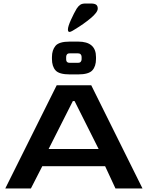

<svg xmlns="http://www.w3.org/2000/svg" viewBox="-20 -1074 842 1094"><path d="M303 -588H500L792 0H638L579 -127H221L156 0H10ZM542 -225 405 -498H395L257 -225ZM276 -738V-749Q276 -788 296 -812.5Q316 -837 378 -837H425Q527 -837 527 -749V-738Q527 -696 506 -673Q485 -650 425 -650H378Q317 -650 296.5 -673Q276 -696 276 -738ZM425 -716Q435 -716 440 -722Q445 -728 445 -736V-750Q445 -758 440 -764Q435 -770 425 -770H377Q366 -770 361.5 -764Q357 -758 357 -750V-736V-735Q357 -716 377 -716ZM417 -1025Q427 -1040 437.5 -1047Q448 -1054 467 -1054H498Q518 -1054 527.5 -1047.5Q537 -1041 537 -1025Q537 -1004 497 -970.5Q457 -937 407 -907Q404 -905 393 -898.5Q382 -892 376 -892Q367 -892 367 -906Q367 -923 384.5 -961.5Q402 -1000 417 -1025Z"/></svg>

Font: Gold
Style: Regular
Weight: 400
Designer: jaiki
Version: Version 1.000